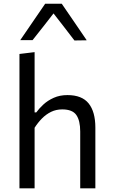

<svg xmlns="http://www.w3.org/2000/svg" viewBox="-20 -1026 613 1046"><path d="M86 0Q86 -55.5 86 -106.5Q86 -157.5 86 -219V-493.5Q86 -556.5 86 -616Q86 -675.5 86 -732L168.5 -742Q168.5 -682.5 168.5 -621.2Q168.5 -560 168.5 -493.5V-413.5H177.5Q192.5 -434.5 216.2 -456.5Q240 -478.5 272.8 -493.2Q305.5 -508 347.5 -508Q426.5 -508 463 -462.5Q499.5 -417 499.5 -330.5Q499.5 -298 499.5 -273Q499.5 -248 499.5 -219Q499.5 -160 499.5 -107.8Q499.5 -55.5 499.5 0H417Q417 -55.5 417 -107.2Q417 -159 417 -215.5V-309.5Q417 -369 395.8 -399.5Q374.5 -430 319 -430Q285.5 -430 258 -416.5Q230.5 -403 208.2 -380.2Q186 -357.5 168.5 -330V-215.5Q168.5 -157 168.5 -106.2Q168.5 -55.5 168.5 0ZM385.5 -805.5Q354.5 -846.5 323.5 -886.2Q292.5 -926 260.5 -967H282.5Q251 -926 220.2 -886.8Q189.5 -847.5 157.5 -807.5H90.5Q124 -856.5 158 -906.2Q192 -956 226 -1005.5H316.5Q350.5 -956 384.5 -906.2Q418.5 -856.5 452.5 -806.5Z"/></svg>

Font: Commissioner Thin
Style: Regular
Weight: 400
Version: Version 1.000